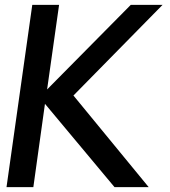

<svg xmlns="http://www.w3.org/2000/svg" viewBox="-20 -770 698 790"><path d="M451.2 0 165 -342.8 117.2 0H6.8L112.8 -750H223.1L173.8 -401.9L518.1 -750H648.9L282.2 -377L591.8 0Z"/></svg>

Font: Oakes Grotesk
Style: Medium Italic
Weight: 500
Designer: Samuel Oakes
Foundry: Samuel Oakes
Version: Version 1.0 | wf-rip DC20170320